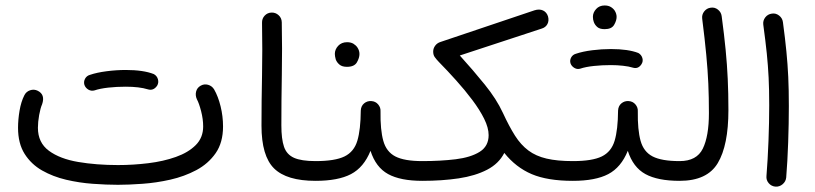

<svg xmlns="http://www.w3.org/2000/svg" viewBox="-20 -656 3024 712"><path d="M46.9 -182.1Q46.9 -212.4 52.5 -245.6Q58.1 -278.8 70.3 -302.7Q77.1 -316.4 91.8 -321.3Q106.4 -326.2 120.1 -319.3Q148.4 -305.2 136.2 -269.5Q129.9 -255.4 125.2 -229.5Q120.6 -203.6 120.6 -182.1Q120.6 -127 161.4 -96.9Q202.1 -66.9 269.8 -55.4Q337.4 -43.9 417.5 -43.9Q474.1 -43.9 530 -50.8Q585.9 -57.6 632.1 -74Q678.2 -90.3 705.8 -117.9Q733.4 -145.5 733.4 -187Q733.4 -214.4 725.8 -243.7Q718.3 -272.9 710 -288.1Q703.6 -302.7 707.3 -316.7Q710.9 -330.6 723.6 -337.9Q736.8 -345.7 751.5 -341.6Q766.1 -337.4 773.9 -324.7Q789.1 -298.3 798.1 -261.5Q807.1 -224.6 807.1 -187Q807.1 -127.4 779.8 -88.1Q752.4 -48.8 708 -25.1Q663.6 -1.5 611.3 10.3Q559.1 22 508.1 25.6Q457 29.3 417.5 29.3Q374.5 29.3 324.2 25.6Q273.9 22 225.1 10.5Q176.3 -1 136 -23.9Q95.7 -46.9 71.3 -85.4Q46.9 -124 46.9 -182.1ZM293 -341.3Q289.6 -353 295.4 -364Q301.3 -375 313.5 -378.4Q339.4 -387.2 375.2 -391.8Q411.1 -396.5 446.3 -396.5Q511.7 -396.5 550.3 -381.3Q562 -375 565.7 -362.1Q569.3 -349.1 562.5 -337.9Q548.8 -318.4 528.3 -324.7Q496.6 -334.5 446.3 -334.5Q412.6 -334.5 381.6 -331.1Q350.6 -327.6 330.6 -320.8Q318.4 -317.4 307.6 -323.7Q296.9 -330.1 293 -341.3Z M949.7 -189.9Q949.7 -280.3 951.7 -375.7Q953.6 -471.2 951.7 -571.3Q951.2 -586.9 961.4 -597.9Q971.7 -608.9 986.8 -609.4Q1002 -609.9 1013.2 -599.6Q1024.4 -589.4 1024.9 -573.7Q1026.9 -474.6 1025.1 -378.7Q1023.4 -282.7 1023.4 -190.9Q1023.4 -140.6 1033.2 -111.8Q1043 -83 1070.3 -70.8Q1097.7 -58.6 1149.9 -58.6H1150.4Q1166 -58.6 1176.3 -48.1Q1186.5 -37.6 1186.5 -22Q1186.5 -6.8 1176.3 3.9Q1166 14.6 1150.4 14.6H1149.9Q1043 14.6 996.3 -31.5Q949.7 -77.6 949.7 -189.9Z M1113.3 -22Q1113.3 -37.6 1124.3 -48.1Q1135.3 -58.6 1150.4 -58.6Q1222.2 -58.6 1257.6 -75.9Q1293 -93.3 1305.2 -134.3Q1317.4 -175.3 1317.9 -246.1Q1318.8 -263.2 1330.3 -272.7Q1341.8 -282.2 1356.9 -281.2Q1372.6 -280.3 1382.3 -268.8Q1392.1 -257.3 1391.1 -242.7Q1390.1 -174.3 1401.4 -133.8Q1412.6 -93.3 1446 -75.9Q1479.5 -58.6 1545.9 -58.6H1546.4Q1562 -58.6 1572.3 -48.1Q1582.5 -37.6 1582.5 -22Q1582.5 -6.8 1572.3 3.9Q1562 14.6 1546.4 14.6H1545.9Q1464.8 14.6 1419.2 -10.5Q1373.5 -35.6 1354 -96.7Q1329.1 -35.2 1281.5 -10.3Q1233.9 14.6 1150.4 14.6Q1135.3 14.6 1124.3 3.9Q1113.3 -6.8 1113.3 -22ZM1221.7 -456.1Q1221.7 -472.7 1234.1 -486.1Q1246.6 -499.5 1267.1 -499.5Q1281.2 -499.5 1290.8 -493.7Q1300.3 -487.8 1305.7 -479.5Q1313 -468.3 1313 -455.6Q1313 -441.4 1303.5 -424.8Q1293.9 -408.2 1266.6 -408.2Q1248.5 -408.2 1238.8 -416.5Q1229 -424.8 1225.1 -435.5Q1221.7 -447.8 1221.7 -456.1Z M1509.8 -22Q1509.8 -37.6 1520.5 -48.1Q1531.2 -58.6 1546.4 -58.6Q1613.8 -58.6 1669.7 -65.4Q1725.6 -72.3 1758.8 -93Q1792 -113.8 1792 -154.8Q1792 -182.1 1775.4 -215.6Q1758.8 -249 1731.4 -285.4Q1704.1 -321.8 1671.6 -357.9Q1639.2 -394 1607.4 -426.3Q1597.2 -437 1591.8 -444.8Q1586.4 -452.6 1586.4 -464.8Q1586.4 -476.6 1593.8 -486.6Q1601.1 -496.6 1613.8 -500.5L1961.9 -617.7Q1980 -623.5 1993.7 -617.2Q2007.3 -610.8 2012.2 -595.2Q2016.6 -579.1 2010 -566.7Q2003.4 -554.2 1988.3 -549.8L1685.1 -450.2Q1733.9 -396.5 1777.6 -342.5Q1821.3 -288.6 1844.7 -237.8Q1845.2 -237.3 1845.2 -236.8Q1868.2 -187 1889.9 -152.8Q1911.6 -118.7 1939.5 -97.9Q1967.3 -77.1 2006.8 -67.9Q2046.4 -58.6 2104 -58.6H2104.5Q2120.1 -58.6 2130.4 -48.1Q2140.6 -37.6 2140.6 -22Q2140.6 -6.8 2130.4 3.9Q2120.1 14.6 2104.5 14.6H2104Q2010.3 14.6 1951.7 -10.3Q1893.1 -35.2 1850.1 -88.9Q1830.1 -49.3 1786.4 -26.6Q1742.7 -3.9 1681.2 5.4Q1619.6 14.6 1546.4 14.6Q1531.2 14.6 1520.5 3.9Q1509.8 -6.8 1509.8 -22Z M2067.4 -22Q2067.4 -37.6 2078.4 -48.1Q2089.4 -58.6 2104.5 -58.6Q2176.3 -58.6 2211.7 -75.9Q2247.1 -93.3 2259.3 -134.3Q2271.5 -175.3 2272 -246.1Q2272.9 -263.2 2284.4 -272.7Q2295.9 -282.2 2311 -281.2Q2326.7 -280.3 2336.4 -268.8Q2346.2 -257.3 2345.2 -242.7Q2344.2 -174.3 2355.5 -133.8Q2366.7 -93.3 2400.1 -75.9Q2433.6 -58.6 2500 -58.6H2500.5Q2516.1 -58.6 2526.4 -48.1Q2536.6 -37.6 2536.6 -22Q2536.6 -6.8 2526.4 3.9Q2516.1 14.6 2500.5 14.6H2500Q2418.9 14.6 2373.3 -10.5Q2327.6 -35.6 2308.1 -96.7Q2283.2 -35.2 2235.6 -10.3Q2188 14.6 2104.5 14.6Q2089.4 14.6 2078.4 3.9Q2067.4 -6.8 2067.4 -22ZM2178.7 -593.8Q2178.7 -609.4 2190.7 -622.6Q2202.6 -635.7 2222.2 -635.7Q2235.8 -635.7 2245.1 -630.1Q2254.4 -624.5 2259.8 -616.2Q2266.6 -605 2266.6 -593.3Q2266.6 -579.6 2257.3 -563.7Q2248 -547.9 2222.2 -547.9Q2204.1 -547.9 2195.1 -555.7Q2186 -563.5 2182.1 -574.2Q2178.7 -583 2178.7 -593.8ZM2095.7 -420.9Q2092.3 -432.1 2097.9 -442.6Q2103.5 -453.1 2115.2 -456.5Q2141.1 -465.3 2176.3 -469.7Q2211.4 -474.1 2245.6 -474.1Q2309.6 -474.1 2347.2 -459.5Q2358.4 -453.1 2362.1 -440.9Q2365.7 -428.7 2358.9 -418Q2346.7 -398.9 2326.2 -405.3Q2312.5 -409.7 2290.5 -412.1Q2268.6 -414.6 2245.6 -414.6Q2212.9 -414.6 2182.4 -411.4Q2151.9 -408.2 2131.8 -401.4Q2120.6 -397.9 2110.1 -404.1Q2099.6 -410.2 2095.7 -420.9Z M2463.9 -22Q2463.9 -37.6 2474.6 -48.1Q2485.4 -58.6 2500.5 -58.6Q2563.5 -58.6 2586.2 -104.7Q2608.9 -150.9 2608.9 -236.3Q2608.9 -294.9 2606.7 -345.2Q2604.5 -395.5 2599.1 -452.4Q2593.8 -509.3 2584 -586.4Q2582 -601.6 2591.3 -613.5Q2600.6 -625.5 2615.2 -627.4Q2630.4 -629.9 2642.3 -620.4Q2654.3 -610.8 2656.2 -596.2Q2665.5 -526.9 2670.9 -471.4Q2676.3 -416 2678.7 -363.3Q2681.2 -310.5 2681.2 -247.6Q2681.2 -117.2 2641.8 -51.3Q2602.5 14.6 2500.5 14.6Q2485.4 14.6 2474.6 3.9Q2463.9 -6.8 2463.9 -22Z M2810.5 -564.5Q2808.6 -579.6 2817.9 -591.6Q2827.1 -603.5 2842.3 -605.5Q2856.9 -607.9 2869.1 -598.4Q2881.3 -588.9 2883.3 -574.2Q2891.6 -512.7 2896.2 -465.3Q2900.9 -418 2903.1 -370.8Q2905.3 -323.7 2905.3 -262.7Q2905.3 -197.8 2902.8 -127.9Q2900.4 -58.1 2895.5 2.4Q2894 17.1 2882.3 27.1Q2870.6 37.1 2855.5 36.1Q2840.3 34.7 2830.6 23.2Q2820.8 11.7 2822.3 -3.4Q2827.1 -63.5 2829.8 -133.1Q2832.5 -202.6 2832.5 -266.1Q2832.5 -324.2 2830.3 -368.4Q2828.1 -412.6 2823.5 -458Q2818.8 -503.4 2810.5 -564.5Z"/></svg>

Font: Mikhak-DS2-FD Regular
Style: Regular
Weight: 400
Designer: Amin Abedi
Version: Version 3.4